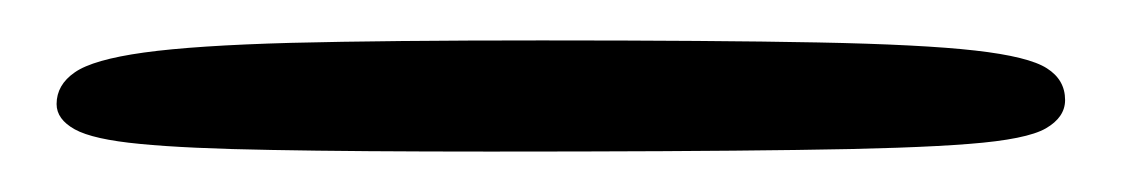

<svg xmlns="http://www.w3.org/2000/svg" viewBox="-20 -358 557 95"><path d="M222.5 -283Q156.5 -283 114.5 -283.8Q72.5 -284.5 49.2 -286.8Q26 -289 17 -294Q8 -299 8 -306.5Q8 -316 17 -322.2Q26 -328.5 51.2 -332Q76.5 -335.5 124 -336.8Q171.5 -338 248 -338Q333 -338 384.5 -337Q436 -336 462.5 -333Q489 -330 498 -324.2Q507 -318.5 507 -308.5Q507 -300 497.5 -294.5Q488 -289 459.5 -286.8Q431 -284.5 374 -283.8Q317 -283 222.5 -283Z"/></svg>

Font: Gluten ExtraLight
Style: Regular
Weight: 250
Designer: Tyler Finck
Foundry: Etcetera Type Company
Version: Version 1.300